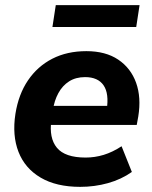

<svg xmlns="http://www.w3.org/2000/svg" viewBox="-20 -716 590 747"><path d="M292 11Q199 11 138 -25Q77 -61 52 -125Q27 -189 40 -273Q52 -349 89 -403.5Q126 -458 183.5 -487.5Q241 -517 316 -517Q391 -517 440 -484Q489 -451 509.5 -394Q530 -337 518 -263L512 -230H158L169 -304H415L395 -288Q405 -352 383 -384Q361 -416 311 -416Q275 -416 249 -399.5Q223 -383 207 -353.5Q191 -324 186 -288L180 -249Q170 -179 201.5 -141Q233 -103 313 -103Q349 -103 383.5 -113.5Q418 -124 453 -147L493 -47Q452 -18 400 -3.5Q348 11 292 11ZM184 -611 197 -696H523L510 -611Z"/></svg>

Font: Mulish ExtraLight ExtraBold
Style: Italic
Weight: 800
Italic angle: -9°
Version: Version 3.603